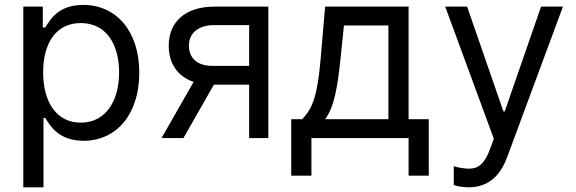

<svg xmlns="http://www.w3.org/2000/svg" viewBox="-20 -573 2391 797"><path d="M76.7 204.5H160.5V-83.8H167.6C186.1 -54 221.6 11.4 326.7 11.4C463.1 11.4 558.2 -98 558.2 -271.3C558.2 -443.2 463.1 -552.6 325.3 -552.6C218.8 -552.6 186.1 -487.2 167.6 -458.8H157.7V-545.5H76.7ZM159.1 -272.7C159.1 -394.9 213.1 -477.3 315.3 -477.3C421.9 -477.3 474.4 -387.8 474.4 -272.7C474.4 -156.2 420.5 -63.9 315.3 -63.9C214.5 -63.9 159.1 -149.1 159.1 -272.7Z M1014.2 0H1093.8V-545.5H869.3C751.8 -545.5 680.4 -484 680.4 -383.5C680.4 -308.6 718 -255.3 783.7 -233L650.6 0H741.5L867.9 -221.6H888.8H1014.2ZM764.2 -383.5C764.2 -436.4 804 -468.8 869.3 -468.8H1014.2V-299.7H859.4C800.1 -299.7 764.2 -331.3 764.2 -383.5Z M1188.9 156.2H1272.7V0H1676.1V156.2H1759.9V-78.1H1676.1V-545.5H1329.5L1311.1 -329.5C1297.9 -176.8 1278.4 -124.3 1234.4 -78.1H1188.9ZM1329.5 -78.1C1367.9 -128.6 1381.7 -215.6 1393.5 -329.5L1407.7 -467.3H1592.3V-78.1Z M1924.7 204.5C2000.4 204.5 2053.6 164.4 2085.2 79.5L2316.8 -545.5H2225.9L2075.3 -110.8H2069.6L1919 -545.5H1828.1L2029.8 2.8L2014.2 45.5C1991.8 106.5 1965.6 126.8 1929 127.1C1915.8 127.5 1887.1 124.3 1863.6 117.2V194.6C1872.2 198.9 1896.3 204.5 1924.7 204.5Z"/></svg>

Font: Margiela Sans
Style: Regular
Weight: 400
Designer: Stefan Endress, Andreas Faust
Version: Version 1.100;FEAKit 1.0